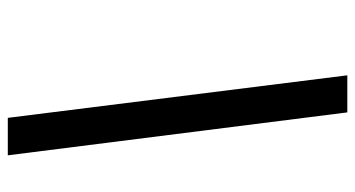

<svg xmlns="http://www.w3.org/2000/svg" viewBox="-229 -481 910 492"><g transform="rotate(90 226.0 -235.0)"><path d="M268 -670H173L282 200H378Z"/></g></svg>

Font: LT Wave Text Italic
Style: Regular
Weight: 400
Designer: Daniel Lyons
Version: Version 2.5 (Glyphs App)